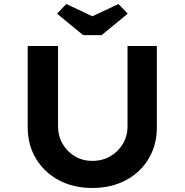

<svg xmlns="http://www.w3.org/2000/svg" viewBox="-20 -930 919 956"><path d="M440 6Q345 6 272.5 -33Q200 -72 159 -140.5Q118 -209 118 -295V-701H269V-302Q269 -253 291.5 -214Q314 -175 352.5 -152Q391 -129 440 -129Q490 -129 529.5 -152Q569 -175 592 -214Q615 -253 615 -302V-701H761V-295Q761 -209 720.5 -140.5Q680 -72 607 -33Q534 6 440 6ZM394 -755 264 -862 310 -910 455 -842H425L570 -910L616 -862L486 -755Z"/></svg>

Font: Lexend Exa SemiBold
Style: Regular
Weight: 600
Designer: Bonnie Shaver-Troup, Thomas Jockin
Foundry: Lexend
Version: Version 1.007